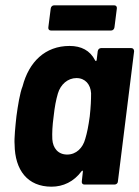

<svg xmlns="http://www.w3.org/2000/svg" viewBox="-20 -695 525 723"><path d="M410 -675H184C177 -675 172 -670 171 -663L162 -592C161 -585 165 -580 172 -580H398C405 -580 410 -585 411 -592L420 -663C421 -670 417 -675 410 -675ZM348 -502 344 -469C343 -464 340 -464 338 -468C319 -505 286 -522 242 -522C150 -522 89 -462 65 -370C55 -346 47 -295 42 -258C38 -222 33 -173 35 -151C36 -54 84 8 174 8C218 8 258 -11 287 -50C290 -54 293 -53 292 -48L288 -12C287 -5 291 0 298 0H411C418 0 424 -5 424 -12L485 -502C485 -509 481 -514 474 -514H361C354 -514 349 -509 348 -502ZM301 -172C292 -138 267 -113 233 -113C199 -113 179 -137 177 -171C176 -195 177 -220 182 -257C186 -294 191 -319 198 -343C208 -377 235 -401 268 -401C301 -401 321 -377 323 -344C323 -319 322 -294 318 -257C313 -220 308 -195 301 -172Z"/></svg>

Font: Barlow Semi Condensed
Style: Bold Italic
Weight: 700
Width: 4
Italic angle: -7°
Designer: Jeremy Tribby
Foundry: Tribby Type
Version: Version 1.422;hotconv 1.0.109;makeotfexe 2.5.65596